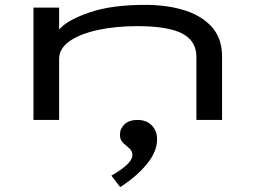

<svg xmlns="http://www.w3.org/2000/svg" viewBox="-20 -491 1040 786"><path d="M117 0V-460H222V-370Q255 -409 347.5 -440.5Q440 -472 582 -471Q672 -470 741 -447Q810 -424 849.5 -378Q889 -332 889 -261V0H784V-258Q784 -324 725.5 -354Q667 -384 542 -384Q455 -384 382 -368.5Q309 -353 265.5 -323Q222 -293 222 -249V0ZM472 275 436 228Q478 204 500 183Q522 162 522 143Q522 127 509.5 116.5Q497 106 484 94Q471 82 471 60Q471 36 489.5 18Q508 0 543 0Q580 0 601.5 22.5Q623 45 623 79Q623 130 581 181Q539 232 472 275Z"/></svg>

Font: Inconsolata UltraExpanded Medium
Style: Regular
Weight: 500
Width: 9
Monospace: yes
Designer: Raph Levien, Cyreal, Brenton Simpson
Foundry: Raph Levien, Cyreal, Google
Version: Version 3.001; ttfautohint (v1.8.2.53-6de2)